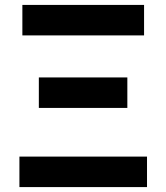

<svg xmlns="http://www.w3.org/2000/svg" viewBox="-20 -761 676 781"><path d="M59 0V-124H578V0ZM138 -322V-446H498V-322ZM71 -617V-741H566V-617Z"/></svg>

Font: Farlight84_Sys_V01
Style: Bold
Weight: 700
Designer: Monotype Design Team, Nadine Chahine and Nizar Qandah
Foundry: Monotype Imaging Inc.
Version: Version 2.004;October 31, 2024;FontCreator 14.0.0.2814 64-bi